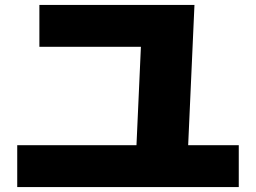

<svg xmlns="http://www.w3.org/2000/svg" viewBox="-20 -750 1040 780"><path d="M531 -84 554 -595 597 -560H140V-730H770L741 -84ZM50 10V-160H950V10Z"/></svg>

Font: M PLUS 2 Thin Black
Style: Regular
Weight: 900
Version: Version 1.001